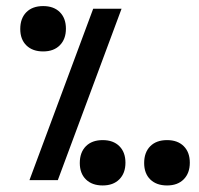

<svg xmlns="http://www.w3.org/2000/svg" viewBox="-20 -578 640 616"><path d="M279 -550H370L165.5 0H74.5ZM45 -485Q45 -519 64.5 -538.8Q84 -558.5 118.5 -558.5Q152.5 -558.5 172 -539Q191.5 -519.5 191.5 -486Q191.5 -452.5 172 -432.8Q152.5 -413 118.5 -413Q84.5 -413 64.8 -432.2Q45 -451.5 45 -485ZM442.5 -55Q442.5 -89 462 -108.8Q481.5 -128.5 516 -128.5Q550 -128.5 569.5 -109Q589 -89.5 589 -56Q589 -22.5 569.5 -2.8Q550 17 516 17Q482 17 462.2 -2.2Q442.5 -21.5 442.5 -55ZM236 -55Q236 -89 255.5 -108.8Q275 -128.5 309.5 -128.5Q343.5 -128.5 363 -109Q382.5 -89.5 382.5 -56Q382.5 -22.5 363 -2.8Q343.5 17 309.5 17Q275.5 17 255.8 -2.2Q236 -21.5 236 -55Z"/></svg>

Font: JuliaMono
Style: Bold Italic
Weight: 700
Italic angle: -9°
Monospace: yes
Designer: cormullion
Foundry: corm
Version: Version 0.057; ttfautohint (v1.8.4)